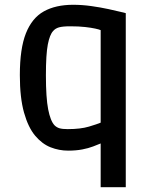

<svg xmlns="http://www.w3.org/2000/svg" viewBox="-20 -617 631 803"><path d="M401 166V-17Q389 -12 369.5 -4.5Q350 3 324 8Q298 13 265 13Q227 13 191.5 -1Q156 -15 127 -49.5Q98 -84 80.5 -146Q63 -208 63 -303Q63 -414 88.5 -478Q114 -542 163.5 -569.5Q213 -597 286 -597Q324 -597 362.5 -591.5Q401 -586 433.5 -579Q466 -572 486 -567Q506 -562 506 -562V166ZM263 -77Q317 -77 352 -87.5Q387 -98 401 -104V-491Q394 -494 378 -497.5Q362 -501 336 -504Q310 -507 274 -507Q242 -507 226.5 -502.5Q211 -498 202 -487Q188 -472 180 -431Q172 -390 172 -302Q172 -208 181.5 -159.5Q191 -111 208 -93Q217 -84 229 -80.5Q241 -77 263 -77Z"/></svg>

Font: Ruda SemiBold
Style: Regular
Weight: 600
Designer: Mariela Monsalve and Angelina Sanchez
Foundry: Mariela Monsalve and Angelina Sanchez
Version: Version 2.001